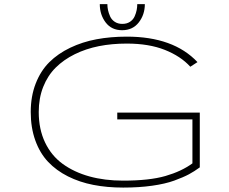

<svg xmlns="http://www.w3.org/2000/svg" viewBox="-20 -880 1090 912"><path d="M668 -860.5Q668 -810.5 639.2 -773.5Q610.5 -736.5 560 -736.5Q510 -736.5 482 -773.2Q454 -810 454 -860.5H490Q490 -846.5 493 -832.2Q496 -818 503 -802.2Q510 -786.5 525 -776.5Q540 -766.5 561 -766.5Q582.5 -766.5 597.5 -776.5Q612.5 -786.5 619.5 -802.2Q626.5 -818 629.2 -832.2Q632 -846.5 632 -860.5ZM929 -345V-85Q904 -66.5 877.5 -52.2Q851 -38 807.8 -22.2Q764.5 -6.5 702.5 2.2Q640.5 11 565 11Q488.5 11 423.2 -1.8Q358 -14.5 302.8 -42.2Q247.5 -70 208.5 -111.2Q169.5 -152.5 147.8 -212.8Q126 -273 126 -348Q126 -422.5 149.5 -483Q173 -543.5 214.2 -584.5Q255.5 -625.5 313.5 -653.2Q371.5 -681 438.5 -693.5Q505.5 -706 582 -706Q804 -706 918 -585L884 -563Q838.5 -613 763 -643Q687.5 -673 582 -673Q511.5 -673 449.8 -660.8Q388 -648.5 335.2 -622.5Q282.5 -596.5 244.5 -558.8Q206.5 -521 185.2 -467.2Q164 -413.5 164 -348Q164 -266.5 194 -203.5Q224 -140.5 278.2 -101.2Q332.5 -62 404.8 -42Q477 -22 565 -22Q689.5 -22 765.8 -44Q842 -66 894 -104V-313H537V-345Z"/></svg>

Font: League Mono Extended Thin
Style: Regular
Weight: 100
Width: 9
Designer: Tyler Finck
Foundry: The League of Moveable Type / Tyler Finck
Version: Version 2.210